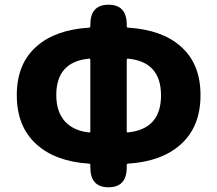

<svg xmlns="http://www.w3.org/2000/svg" viewBox="-20 -778 918 812"><path d="M439 14Q362 14 362 -70V-80Q362 -86 356 -86Q215 -95 135 -167Q51 -242 51 -375.5Q51 -509 135 -582Q214 -652 356 -661Q362 -661 362 -667V-674Q362 -758 439 -758Q516 -758 516 -674V-667Q516 -661 522 -661Q665 -652 744 -582Q828 -509 828 -375.5Q828 -242 744 -167Q664 -95 522 -86Q516 -86 516 -80V-70Q516 14 439 14ZM357 -218Q362 -217 362 -222V-525Q362 -530 357 -530Q218 -517 218 -376Q218 -303 257 -262Q294 -224 357 -218ZM516 -222Q516 -217 521 -218Q661 -232 661 -374.5Q661 -517 521 -530Q516 -530 516 -525Z"/></svg>

Font: Resource Han Rounded TW Heavy
Style: Regular
Weight: 900
Designer: Cyano Hao (round all glyphs); Ryoko NISHIZUKA 西塚涼子 (kana, bopomofo & ideographs); Paul D. Hunt (Latin, Greek & Cyrillic)
Foundry: Cyano Hao
Version: 0.990